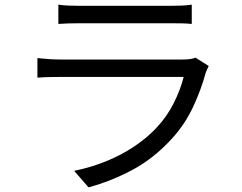

<svg xmlns="http://www.w3.org/2000/svg" viewBox="-20 -765 1040 826"><path d="M231 -745Q251 -742 274 -741Q297 -740 321 -740H714Q738 -740 762.5 -741Q787 -742 805 -745V-662Q787 -664 763 -664.5Q739 -665 713 -665H321Q272 -665 231 -662ZM878 -481Q874 -474 870.5 -465.5Q867 -457 865 -452Q845 -378 810 -303.5Q775 -229 719 -168Q640 -82 548.5 -33.5Q457 15 361 41L299 -30Q406 -52 496.5 -99Q587 -146 651 -213Q697 -261 727 -320.5Q757 -380 770 -434H239Q221 -434 194.5 -433.5Q168 -433 141 -431V-515Q197 -509 239 -509H766Q783 -509 798 -511Q813 -513 821 -517Z"/></svg>

Font: Source Han Sans SC
Style: Regular
Weight: 400
Designer: Ryoko NISHIZUKA 西塚涼子 (kana, bopomofo & ideographs); Paul D. Hunt (Latin, Greek & Cyrillic); Sandoll Communications 산돌커뮤니
Foundry: Adobe
Version: Version 2.002;hotconv 1.0.116;makeotfexe 2.5.65601; ttfautoh